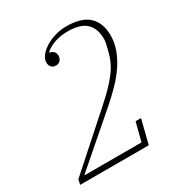

<svg xmlns="http://www.w3.org/2000/svg" viewBox="-168 -827 886 945"><g transform="rotate(-30 275.0 -355.0)"><path d="M20 -28 310 -287Q369 -339 407.5 -387Q446 -435 461 -493Q469 -523 472 -537.5Q475 -552 475 -563Q475 -623 442.5 -654Q410 -685 338 -685Q298 -685 265 -674Q232 -663 209 -643V-639Q240 -633 240 -604Q240 -590 231 -579Q222 -568 205 -568Q190 -568 180.5 -577.5Q171 -587 171 -604Q171 -624 186 -643Q201 -662 225.5 -677Q250 -692 281 -701Q312 -710 344 -710Q432 -710 472 -671Q512 -632 512 -563Q512 -521 497.5 -482Q483 -443 458.5 -406.5Q434 -370 400 -335Q366 -300 327 -266L58 -33V-30H380L407 -135H438L404 0H14Z"/></g></svg>

Font: IBM Plex Serif ExtraLight
Style: Italic
Weight: 200
Italic angle: -14°
Designer: Mike Abbink, Paul van der Laan, Pieter van Rosmalen
Foundry: Bold Monday
Version: Version 2.5